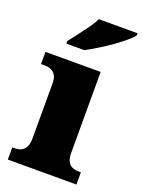

<svg xmlns="http://www.w3.org/2000/svg" viewBox="-145 -834 672 902"><g transform="rotate(20 191.0 -383.0)"><path d="M12 0V-61H24Q43 -61 57 -68Q71 -75 79 -91Q87 -107 87 -135V-409Q87 -434 78.5 -448Q70 -462 56 -468.5Q42 -475 24 -475H5V-536H281V-131Q281 -105 289 -89.5Q297 -74 311.5 -67.5Q326 -61 344 -61H355V0ZM84 -619Q99 -638 119 -664Q139 -690 158.5 -717Q178 -744 188 -766H382V-756Q373 -743 349.5 -723Q326 -703 295 -681Q264 -659 232 -639.5Q200 -620 174 -606H84Z"/></g></svg>

Font: Noto Serif Khmer Black
Style: Regular
Weight: 900
Version: Version 2.003